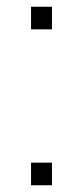

<svg xmlns="http://www.w3.org/2000/svg" viewBox="-20 -549 246 569"><path d="M72 -462H134V-529H72ZM72 0H134V-67H72Z"/></svg>

Font: Kathrein 37 Thin Condensed
Style: Regular
Weight: 250
Width: 3
Designer: Lazydogs Typefoundry, based on Open Sans by Ascender Corporation
Foundry: Lazydogs Typefoundry
Version: Version 1.003;PS 001.003;hotconv 1.0.88;makeotf.lib2.5.64775